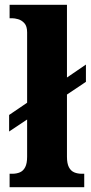

<svg xmlns="http://www.w3.org/2000/svg" viewBox="-20 -780 381 800"><path d="M20 0V-56H31Q49 -56 63 -62Q77 -68 85 -83.5Q93 -99 93 -127V-282L18 -232V-301L93 -352V-645Q93 -671 81.5 -683.5Q70 -696 55.5 -700Q41 -704 31 -704H20V-760H259V-457L338 -511V-439L259 -386V-127Q259 -99 267 -83.5Q275 -68 289 -62Q303 -56 321 -56H331V0Z"/></svg>

Font: Noto Serif Khmer SemiCondensed ExtraBold
Style: Regular
Weight: 800
Width: 4
Designer: Danh Hong and the Monotype Design Team
Foundry: Monotype Imaging Inc.
Version: Version 2.004